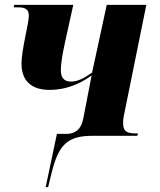

<svg xmlns="http://www.w3.org/2000/svg" viewBox="-20 -556 657 786"><path d="M167 210H177L192 149C220 37 256 0 358 0H542L545 -10H533C500 -10 484 -19 484 -51C484 -59 484 -66 486 -77L579 -536H417L357 -259C323 -235 298 -222 270 -222C241 -222 229 -240 229 -269C229 -297 237 -341 246 -382L280 -536H38L36 -526H54C88 -526 98 -515 98 -490C97 -457 68 -350 68 -296C68 -247 88 -188 183 -188C270 -188 331 -230 355 -247L321 -71C312 -25 287 -8 252 -8H213Z"/></svg>

Font: Noto Serif Display SemiCondensed ExtraBold
Style: Italic
Weight: 800
Width: 4
Italic angle: -12°
Designer: Monotype Design Team
Foundry: Monotype Imaging Inc.
Version: Version 2.009